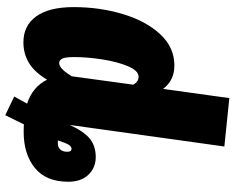

<svg xmlns="http://www.w3.org/2000/svg" viewBox="-101 -702 892 730"><g transform="rotate(90 345.0 -337.0)"><path d="M671 -151Q671 -66 618.5 -23.5Q566 19 482 19Q462 19 453 18L418 89L347 55L374 6Q310 -15 283 -70Q255 -23 220 -1.5Q185 20 141 20Q77 20 42 -29Q7 -78 7 -171Q7 -270 33.5 -358Q60 -446 110 -500Q160 -554 229 -554Q286 -554 318 -511L353 -763L537 -744L456 -163L455 -156Q480 -211 508 -233Q536 -255 577 -255Q618 -255 644.5 -227Q671 -199 671 -151ZM302 -398Q290 -418 272 -418Q249 -418 232 -378Q215 -338 206 -280.5Q197 -223 197 -174Q197 -139 203 -127.5Q209 -116 220 -116Q241 -116 270 -164ZM557 -147Q557 -163 546 -163Q537 -163 530 -151.5Q523 -140 514 -111H526Q540 -111 548.5 -120.5Q557 -130 557 -147Z"/></g></svg>

Font: Fira Sans Extra Condensed Black
Style: Italic
Weight: 900
Width: 3
Italic angle: -8°
Designer: Carrois Corporate & Edenspiekermann AG
Foundry: Carrois Corporate GbR & Edenspiekermann AG
Version: Version 4.203